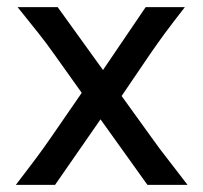

<svg xmlns="http://www.w3.org/2000/svg" viewBox="-20 -518 570 538"><path d="M261.7 -183.6 134.3 0H24.4Q44.4 -26.4 58.1 -44.2Q71.8 -62 82.3 -76.2Q92.8 -90.3 101.8 -103Q110.8 -115.7 122.1 -131.8L209 -257.8L131.8 -366.2Q119.6 -383.3 109.4 -397Q99.1 -410.6 87.9 -424.8Q76.7 -439 62.7 -456.3Q48.8 -473.6 29.3 -498H141.6L268.6 -321.8L388.2 -498H498Q479 -473.6 465.8 -456.3Q452.6 -439 441.9 -424.6Q431.2 -410.2 421.6 -396.5Q412.1 -382.8 400.4 -366.2L320.8 -249L405.3 -131.8Q418.5 -113.3 428.2 -100.3Q438 -87.4 448.7 -73.7Q459.5 -60.1 472.4 -43Q485.4 -25.9 505.4 0H393.1Z"/></svg>

Font: Andika Compact
Style: Regular
Weight: 400
Designer: Victor Gaultney, Annie Olsen, Julie Remington, Don Collingsworth, Eric Hays, Becca Hirsbrunner
Foundry: SIL International
Version: Version 5.000 ; LnSpcTght